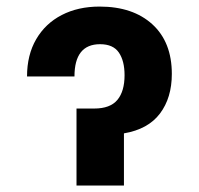

<svg xmlns="http://www.w3.org/2000/svg" viewBox="-20 -573 614 593"><path d="M63.5 -336.9Q63.5 -403.3 91.8 -451.9Q120.1 -500.5 170.7 -526.6Q221.2 -552.7 287.6 -552.7Q390.6 -552.7 450.7 -497.8Q510.7 -442.9 510.7 -344.7Q510.7 -271 474.1 -222.4Q437.5 -173.8 362.8 -161.1V0H216.3V-237.8H271Q320.3 -237.8 342.5 -264.4Q364.7 -291 364.7 -340.8Q364.7 -384.8 347.2 -410.6Q329.6 -436.5 289.1 -436.5Q210 -436.5 210 -336.9Z"/></svg>

Font: Inter
Style: Bold
Weight: 700
Designer: Rasmus Andersson
Foundry: rsms
Version: Version 4.001;git-9221beed3